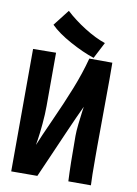

<svg xmlns="http://www.w3.org/2000/svg" viewBox="-94 -925 706 986"><g transform="rotate(10 259.0 -431.5)"><path d="M394.5 -731.9 350.6 -647Q292.5 -666 224.4 -703.4Q156.2 -740.7 118.2 -778.8L183.6 -862.8Q227.1 -822.3 285.2 -785.6Q343.3 -749 394.5 -731.9ZM329.6 -639.6 449.7 -639.2Q449.7 -626.5 450 -595.9Q450.2 -565.4 450.2 -551.3Q450.2 -495.1 449.2 -377.4Q448.2 -259.8 448.2 -204.6V-147Q448.2 -41.5 450.7 0H333Q328.6 -83.5 328.6 -237.3Q328.6 -260.7 332.8 -299.1Q336.9 -337.4 340.8 -364.3L344.7 -391.1Q319.3 -337.4 285.4 -260.3Q251.5 -183.1 217.3 -104.5Q183.1 -25.9 171.4 0L35.2 0.5L36.6 -638.2L156.2 -639.6L155.8 -361.8Q155.8 -319.3 151.1 -267.8Q146.5 -216.3 141.6 -185.5L136.7 -155.3Q154.8 -200.2 198.2 -295.9Q241.7 -391.6 275.1 -475.6Q308.6 -559.6 329.6 -639.6Z"/></g></svg>

Font: Fantasque Sans Mono
Style: Bold
Weight: 700
Monospace: yes
Designer: Jany Belluz
Version: Version 1.8.0 ; ttfautohint (v1.8.2)